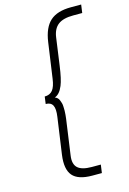

<svg xmlns="http://www.w3.org/2000/svg" viewBox="-134 -764 691 1028"><g transform="rotate(-15 212.0 -250.0)"><path d="M183.1 -94.2 160.6 65.9Q153.8 112.3 176.3 133.5Q198.7 154.8 254.4 154.8H304.2L297.9 200.2H245.1Q167 200.2 136.5 164.6Q106 128.9 116.7 50.8L145.5 -151.9Q151.9 -195.3 141.6 -215.1Q131.3 -234.9 103 -234.9L108.4 -274.9Q137.2 -274.9 152.6 -293.9Q168 -313 173.8 -356L201.7 -551.8Q212.9 -629.9 252 -665Q291 -700.2 367.2 -700.2H424.3L418 -654.8H368.2Q312.5 -654.8 284.4 -633.5Q256.3 -612.3 249.5 -565.9L228.5 -415Q218.3 -340.3 204.6 -307.6Q187 -265.1 159.2 -255.9Q167 -252.9 173.1 -247.6Q179.2 -242.2 182.6 -233.2Q186 -224.1 188.5 -216.3Q190.9 -208.5 191.2 -195.3Q191.4 -182.1 191.7 -174.1Q191.9 -166 190.4 -151.1Q189 -136.2 188.2 -130.4Q187.5 -124.5 185.3 -110.1Q183.1 -95.7 183.1 -94.2Z"/></g></svg>

Font: Fivo Sans Light
Style: Regular
Weight: 300
Designer: Alexander Slobzheninov
Foundry: Alexander Slobzheninov
Version: 1.0